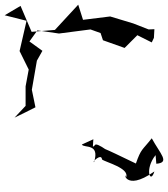

<svg xmlns="http://www.w3.org/2000/svg" viewBox="6 -688 700 799"><g transform="rotate(90 355.5 -289.0)"><path d="M638 -590C633 -648 598 -607 532 -571C583 -531 574 -527 637 -505C570 -366 554 -332 606 -418C530 -317 567 -342 566 -326L536 -328L558 -280C574 -289 551 -356 631 -331C633 -320 592 -362 620 -364C631 -376 656 -481 695 -464C659 -454 761 -453 670 -582C726 -565 660 -540 602 -587ZM114 -580 78 -582 79 -558 54 -494 25 -398 39 -285 -24 -265 81 -168 89 -71 -19 -25 20 41 43 -50 169 -21 246 -59 316 -46H397L446 0C432 -29 418 -58 403 -87L330 -72L209 -93L168 -116L129 -62L83 -95L96 -185L79 -316L94 -358L124 -368L156 -458L103 -511L133 -571Z"/></g></svg>

Font: Charger Distortion
Style: 2
Weight: 400
Designer: Jasper
Foundry: Cannot Into Space Fonts
Version: Version 0.98